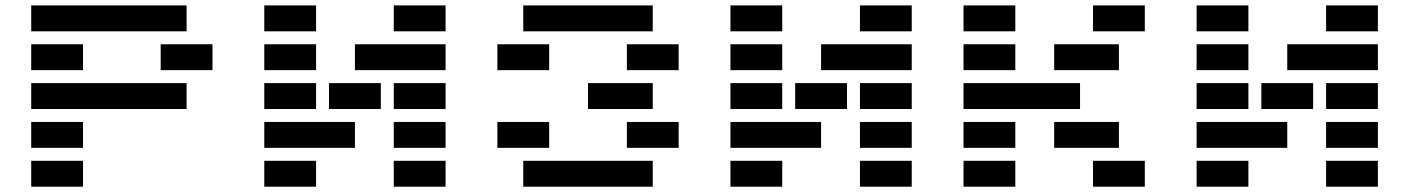

<svg xmlns="http://www.w3.org/2000/svg" viewBox="-20 -704 5313 724"><path d="M97.7 0V-97.7H293V0ZM683.6 -683.6V-585.9H97.7V-683.6ZM97.7 -439.5V-537.1H293V-439.5ZM585.9 -439.5V-537.1H781.2V-439.5ZM97.7 -293V-390.6H683.6V-293ZM97.7 -146.5V-244.1H293V-146.5Z M1660.2 -683.6V-585.9H1464.8V-683.6ZM1171.9 -683.6V-585.9H976.6V-683.6ZM1660.2 -537.1V-439.5H1318.4V-537.1ZM1171.9 -537.1V-439.5H976.6V-537.1ZM1660.2 -390.6V-293H1464.8V-390.6ZM1416 -390.6V-293H1220.7V-390.6ZM1171.9 -390.6V-293H976.6V-390.6ZM1660.2 -244.1V-146.5H1464.8V-244.1ZM976.6 -146.5V-244.1H1318.4V-146.5ZM1660.2 -97.7V0H1464.8V-97.7ZM1171.9 -97.7V0H976.6V-97.7Z M1855.5 -146.5V-244.1H2050.8V-146.5ZM2441.4 -683.6V-585.9H1953.1V-683.6ZM2343.8 -439.5V-537.1H2539.1V-439.5ZM2197.3 -293V-390.6H2441.4V-293ZM2343.8 -146.5V-244.1H2539.1V-146.5ZM1953.1 0V-97.7H2441.4V0ZM1855.5 -439.5V-537.1H2050.8V-439.5Z M3418 -683.6V-585.9H3222.7V-683.6ZM2929.7 -683.6V-585.9H2734.4V-683.6ZM3418 -537.1V-439.5H3076.2V-537.1ZM2929.7 -537.1V-439.5H2734.4V-537.1ZM3418 -390.6V-293H3222.7V-390.6ZM3173.8 -390.6V-293H2978.5V-390.6ZM2929.7 -390.6V-293H2734.4V-390.6ZM3418 -244.1V-146.5H3222.7V-244.1ZM2734.4 -146.5V-244.1H3076.2V-146.5ZM3418 -97.7V0H3222.7V-97.7ZM2929.7 -97.7V0H2734.4V-97.7Z M3613.3 -585.9V-683.6H3808.6V-585.9ZM4101.6 -585.9V-683.6H4296.9V-585.9ZM3955.1 -439.5V-537.1H4199.2V-439.5ZM3613.3 -439.5V-537.1H3808.6V-439.5ZM4052.7 -390.6V-293H3613.3V-390.6ZM3955.1 -146.5V-244.1H4199.2V-146.5ZM3613.3 -146.5V-244.1H3808.6V-146.5ZM3613.3 0V-97.7H3808.6V0ZM4101.6 0V-97.7H4296.9V0Z M5175.8 -683.6V-585.9H4980.5V-683.6ZM4687.5 -683.6V-585.9H4492.2V-683.6ZM5175.8 -537.1V-439.5H4834V-537.1ZM4687.5 -537.1V-439.5H4492.2V-537.1ZM5175.8 -390.6V-293H4980.5V-390.6ZM4931.6 -390.6V-293H4736.3V-390.6ZM4687.5 -390.6V-293H4492.2V-390.6ZM5175.8 -244.1V-146.5H4980.5V-244.1ZM4492.2 -146.5V-244.1H4834V-146.5ZM5175.8 -97.7V0H4980.5V-97.7ZM4687.5 -97.7V0H4492.2V-97.7Z"/></svg>

Font: Trigram
Style: Regular
Weight: 400
Designer: GGBotNet
Foundry: GGBotNet
Version: 1.05